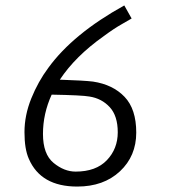

<svg xmlns="http://www.w3.org/2000/svg" viewBox="-20 -682 641 706"><path d="M464 -614Q458 -610 428.5 -593.5Q399 -577 360 -548Q257 -475 200 -389Q290 -386 322 -382Q395 -371 438 -326Q481 -281 481 -194.5Q481 -108 421 -52Q361 4 264 4Q130 4 86 -98Q70 -134 70 -196Q70 -258 95 -320Q120 -382 158 -433Q249 -558 437 -662ZM170 -334Q138 -264 138 -189.5Q138 -115 177 -83Q216 -51 258 -51Q333 -51 373 -93Q413 -135 413 -195.5Q413 -256 383.5 -288Q354 -320 309 -327Q282 -332 170 -334Z"/></svg>

Font: Antic
Style: Regular
Weight: 400
Version: Version 1.0002